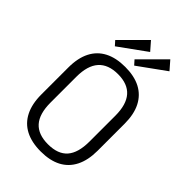

<svg xmlns="http://www.w3.org/2000/svg" viewBox="-271 -1034 1146 1146"><g transform="rotate(45 302.5 -461.0)"><path d="M303 7Q226 7 173 -20.5Q120 -48 92.5 -102.5Q65 -157 65 -236V-464Q65 -544 92.5 -598Q120 -652 173 -679.5Q226 -707 303 -707Q380 -707 432.5 -679.5Q485 -652 512.5 -598Q540 -544 540 -464V-236Q540 -157 512.5 -102.5Q485 -48 432.5 -20.5Q380 7 303 7ZM303 -54Q387 -54 427 -100Q467 -146 467 -241V-459Q467 -553 426 -599.5Q385 -646 303 -646Q221 -646 179.5 -599.5Q138 -553 138 -459V-241Q138 -146 179 -100Q220 -54 303 -54ZM345 -875 172 -750 147 -778 298 -929ZM508 -875 335 -750 310 -778 461 -929Z"/></g></svg>

Font: Pathway Extreme SemiCondensed Light
Style: Regular
Weight: 300
Width: 4
Version: Version 1.001;gftools[0.9.26]